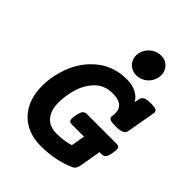

<svg xmlns="http://www.w3.org/2000/svg" viewBox="-234 -937 1067 1067"><g transform="rotate(45 300.0 -403.5)"><path d="M594.7 -567.4Q594.7 -565.4 593.8 -559.6L564 -391.6Q561 -375 544.9 -367.9Q528.8 -360.8 494.1 -360.8Q464.4 -360.8 452.6 -366.2Q440.9 -371.6 440.9 -383.8Q440.9 -385.7 441.9 -391.6Q443.8 -401.4 443.8 -412.1Q443.8 -444.8 421.9 -462.2Q399.9 -479.5 355 -479.5Q291.5 -479.5 251.7 -439.2Q211.9 -398.9 194.8 -342Q177.7 -285.2 177.7 -231.9Q177.7 -168.5 207.3 -134.3Q236.8 -100.1 293 -100.1Q346.7 -100.1 397.9 -114.7L412.1 -196.3H317.9Q304.7 -196.3 298.8 -201.4Q293 -206.5 293 -220.7Q293 -231 295.9 -246.1Q301.3 -275.9 310.1 -286.1Q318.8 -296.4 335.9 -296.4H567.4Q580.1 -296.4 585.9 -291.3Q591.8 -286.1 591.8 -272Q591.8 -262.2 588.9 -246.1Q585.4 -225.6 580.3 -214.8Q575.2 -204.1 568.1 -200.2Q561 -196.3 549.3 -196.3H534.2L511.2 -64.9Q508.8 -53.2 502.7 -44.2Q496.6 -35.2 487.8 -31.2Q395.5 10.7 278.3 10.7Q209 10.7 156.7 -18.8Q104.5 -48.3 76.2 -102.8Q47.9 -157.2 47.9 -230Q47.9 -318.4 83.5 -401.6Q119.1 -484.9 189 -537.6Q258.8 -590.3 355 -590.3Q398.9 -590.3 430.2 -574.2Q461.4 -558.1 476.1 -530.3L481.4 -559.6Q484.4 -576.2 499.8 -583.3Q515.1 -590.3 546.4 -590.3Q573.2 -590.3 584 -585Q594.7 -579.6 594.7 -567.4ZM474.6 -741.7Q474.6 -716.3 461.9 -693.4Q449.2 -670.4 426.5 -656.5Q403.8 -642.6 375 -642.6Q353 -642.6 335.2 -653.1Q317.4 -663.6 307.4 -681.4Q297.4 -699.2 297.4 -720.2Q297.4 -744.6 310.5 -767.3Q323.7 -790 346.7 -804.2Q369.6 -818.4 397.5 -818.4Q419.4 -818.4 437 -808.1Q454.6 -797.9 464.6 -780.3Q474.6 -762.7 474.6 -741.7Z"/></g></svg>

Font: Courier Prime
Style: Bold Italic
Weight: 700
Italic angle: -10°
Designer: Alan Dague-Greene
Foundry: Quote-Unquote Apps
Version: Version 3.018